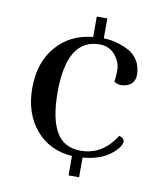

<svg xmlns="http://www.w3.org/2000/svg" viewBox="-78 -742 690 807"><g transform="rotate(10 267.0 -339.0)"><path d="M269 -83V0H314V-84Q386 -90 430 -123Q472 -156 472 -180Q472 -194 450 -201Q394 -111 301 -111Q228 -111 196 -168Q163 -224 163 -336Q163 -565 302 -565Q350 -565 376 -526Q394 -500 394 -472Q394 -441 390 -422Q404 -412 420 -412Q432 -412 447 -417Q479 -431 479 -465Q479 -501 463 -527Q446 -553 420 -566Q368 -592 315 -593V-678H270V-591Q171 -581 113 -512Q55 -444 55 -335Q55 -228 114 -158Q173 -89 269 -83Z"/></g></svg>

Font: Rufina
Style: Regular
Weight: 400
Designer: Martin Sommaruga
Foundry: Martin Sommaruga
Version: Version